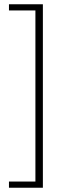

<svg xmlns="http://www.w3.org/2000/svg" viewBox="-20 -728 319 900"><path d="M22 152V123H146V-679H22V-708H181V152Z"/></svg>

Font: Mada Light
Style: Regular
Weight: 300
Designer: Khaled Hosny
Version: Version 1.5